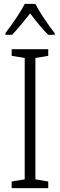

<svg xmlns="http://www.w3.org/2000/svg" viewBox="-20 -967 309 987"><path d="M162 -947H107C85 -903 39 -837 8 -797V-788H42C70 -816 105 -861 135 -898C164 -860 197 -818 228 -788H261V-797C234 -830 185 -901 162 -947ZM228 0V-34L162 -45V-669L228 -680V-714H40V-680L107 -669V-45L40 -34V0Z"/></svg>

Font: Noto Sans Myanmar Condensed Light
Style: Regular
Weight: 300
Width: 3
Designer: Monotype Design Team
Foundry: Monotype Imaging Inc.
Version: Version 2.107